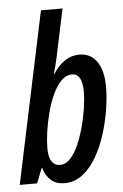

<svg xmlns="http://www.w3.org/2000/svg" viewBox="-57 -799 545 848"><g transform="rotate(-5 215.0 -375.0)"><path d="M194.8 9.8Q158.7 9.8 135.3 -10.5Q111.8 -30.8 102.1 -64.9H99.1L73.7 0H-3.4L157.2 -759.8H252.9L206.1 -538.6Q203.1 -525.4 198.7 -508.5Q194.3 -491.7 189 -473.6H190.9Q239.7 -550.3 309.1 -550.3Q358.4 -550.3 386.2 -510.7Q414.1 -471.2 414.1 -397.5Q414.1 -352.5 405.5 -298.3Q397 -244.1 379.9 -189.9Q362.8 -135.7 336.7 -90.6Q310.5 -45.4 275.1 -17.8Q239.7 9.8 194.8 9.8ZM183.6 -72.3Q207 -72.3 227.3 -94Q247.6 -115.7 263.4 -151.4Q279.3 -187 290.8 -229Q302.2 -271 308.3 -312Q314.5 -353 314.5 -385.3Q314.5 -465.8 269 -465.8Q242.2 -465.8 220.2 -443.1Q198.2 -420.4 181.9 -383.8Q165.5 -347.2 154.5 -304.7Q143.6 -262.2 137.9 -221.4Q132.3 -180.7 132.3 -150.4Q132.3 -72.3 183.6 -72.3Z"/></g></svg>

Font: Open Sans Condensed SemiBold
Style: Italic
Weight: 600
Width: 3
Italic angle: -12°
Designer: Monotype Design Team
Foundry: Monotype Imaging Inc.
Version: Version 3.000; ttfautohint (v1.8.4)